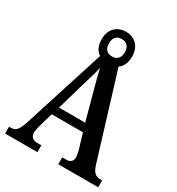

<svg xmlns="http://www.w3.org/2000/svg" viewBox="-205 -1009 1049 1138"><g transform="rotate(30 320.0 -440.5)"><path d="M3 0H224V-47H192C168 -47 148 -63 148 -89C148 -106 155 -131 159 -147L185 -237H399L429 -137C433 -121 438 -100 438 -86C438 -61 419 -47 398 -47H367V0H640V-47H626C597 -47 577 -60 562 -109L387 -680C412 -697 427 -727 427 -772C427 -843 381 -881 323 -881C265 -881 219 -843 219 -772C219 -726 235 -695 261 -680L83 -122C63 -60 46 -47 15 -47H3ZM323 -712C291 -712 269 -729 269 -772C269 -815 293 -831 323 -831C352 -831 377 -815 377 -772C377 -728 352 -712 323 -712ZM203 -293 255 -474C269 -521 287 -579 296 -618C305 -576 321 -519 335 -466L382 -293Z"/></g></svg>

Font: Noto Serif Devanagari Condensed SemiBold
Style: Regular
Weight: 600
Width: 3
Designer: Universal Thirst, Indian Type Foundry and the Monotype Design Team
Foundry: Monotype Imaging Inc.
Version: Version 2.004